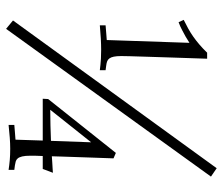

<svg xmlns="http://www.w3.org/2000/svg" viewBox="-71 -660 739 637"><g transform="rotate(90 298.5 -341.5)"><path d="M122.1 -600.6Q112.3 -594.2 101.6 -587.9Q91.8 -582.5 79.8 -576.2Q67.9 -569.8 53.7 -564.5L45.9 -581.5Q61 -588.9 74.7 -596.4Q88.4 -604 101.3 -613Q114.3 -622.1 127.4 -633.3Q140.6 -644.5 154.8 -659.2H174.8Q172.4 -592.8 170.9 -543Q169.4 -493.2 168.2 -458.3Q167 -423.3 166.5 -402.6Q166 -381.8 166 -374.5Q166 -358.9 168 -349.6Q169.9 -340.3 173.8 -335Q177.7 -329.6 183.8 -327.4Q189.9 -325.2 198.7 -324.2L212.9 -322.3V-303.2Q205.1 -304.2 195.3 -305.2Q186.5 -306.2 174.1 -306.9Q161.6 -307.6 145 -307.6Q111.3 -307.6 64 -303.2V-322.3Q80.6 -323.7 90.6 -324.5Q100.6 -325.2 112.8 -326.2ZM47.9 -15.1 538.1 -690.9 565.9 -671.9 75.7 7.8ZM446.3 -113.8H307.6L308.6 -131.8L487.3 -356.4L505.4 -348.6Q503.9 -309.6 502.9 -278.3Q502 -247.1 501 -222.2Q500 -197.3 499.5 -178Q499 -158.7 498.5 -144Q510.7 -145 520.8 -145.5Q530.8 -146 538.1 -146.5Q546.9 -147 553.2 -147.5L540.5 -113.8H497.6Q497.1 -100.1 496.8 -92.3Q496.6 -84.5 496.6 -80.6Q496.6 -76.7 496.6 -75.4Q496.6 -74.2 496.6 -73.7Q496.6 -55.7 499 -45.7Q501.5 -35.6 505.6 -30.8Q509.8 -25.9 515.6 -24.2Q521.5 -22.5 528.3 -21.5L543.5 -19.5V-0.5Q528.3 -2.9 511.2 -4.4Q494.1 -5.9 473.6 -5.9Q456.1 -5.9 436.5 -4.4Q417 -2.9 394.5 -0.5V-19.5Q411.6 -21 421.1 -21.7Q430.7 -22.5 443.4 -23.4ZM344.2 -138.7Q369.1 -138.7 395.8 -139.4Q422.4 -140.1 447.3 -141.1L452.1 -274.4Z"/></g></svg>

Font: Simonetta
Style: Regular
Weight: 400
Version: Version 1.004